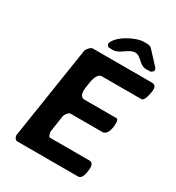

<svg xmlns="http://www.w3.org/2000/svg" viewBox="-208 -1021 1054 1148"><g transform="rotate(30 319.0 -447.0)"><path d="M635 -650C639 -673 645 -707 609 -707H202C186 -707 165 -681 163 -667L65 -33C63 -22 72 0 87 0H507C535 0 541 -41 543 -57C546 -77 551 -117 518 -117H245C236 -117 230 -148 231 -153L248 -267C249 -275 267 -303 280 -303H500C530 -303 540 -341 543 -362C544 -370 550 -417 532 -417H312C268 -417 280 -479 284 -503C286 -519 294 -590 331 -590H604C625 -590 634 -644 635 -650ZM278 -760C282 -760 302 -759 307 -759C358 -759 389 -813 433 -813C477 -813 489 -759 540 -759C545 -759 567 -760 571 -760C574 -762 585 -771 587 -773V-776C589 -786 583 -794 577 -800C566 -812 514 -868 503 -880C489 -897 466 -894 445 -894C390 -894 275 -834 266 -776C267 -771 275 -764 278 -760Z"/></g></svg>

Font: Asimov Print
Style: CIt
Weight: 500
Designer: Google
Version: Version 2.000980: 2014